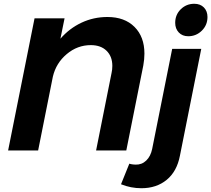

<svg xmlns="http://www.w3.org/2000/svg" viewBox="-20 -797 1119 1017"><path d="M745 -513Q745 -483 739 -450L649 0H489L571 -411Q575 -428 575 -448Q575 -498 544.5 -528Q514 -558 461 -558Q390 -558 333.5 -510.5Q277 -463 260 -391L182 0H23L163 -700H322L300 -592Q348 -647 412 -677Q476 -707 549 -707Q640 -707 692.5 -654.5Q745 -602 745 -513ZM698 75Q731 76 754.5 53.5Q778 31 786 -8L892 -538H1046L933 28Q917 111 863 155.5Q809 200 729 200Q673 200 621 179L665 70Q674 73 684.5 74Q695 75 698 75ZM1079 -707Q1079 -664 1049 -634.5Q1019 -605 977 -605Q946 -605 927 -625Q908 -645 908 -676Q908 -719 937.5 -748Q967 -777 1009 -777Q1041 -777 1060 -757.5Q1079 -738 1079 -707Z"/></svg>

Font: Gontserrat SemiBold
Style: Italic
Weight: 600
Italic angle: -11.3°
Designer: Julieta Ulanovsky
Foundry: Julieta Ulanovsky
Version: Version 6.001